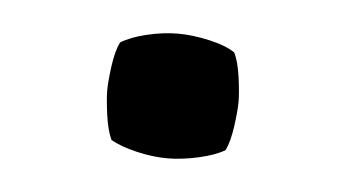

<svg xmlns="http://www.w3.org/2000/svg" viewBox="-27 -364 362 201"><g transform="rotate(5 154.0 -263.5)"><path d="M85 -263.5Q85 -272.5 87.2 -289Q89.5 -305.5 94 -314.5Q104.5 -321 121.5 -325Q138.5 -329 154 -329Q169 -329 186.8 -325Q204.5 -321 214 -314.5Q218.5 -305.5 220.8 -289Q223 -272.5 223 -263.5Q223 -254.5 220.8 -238Q218.5 -221.5 214 -212Q204.5 -206 186.8 -202Q169 -198 154 -198Q138.5 -198 121.5 -202Q104.5 -206 94 -212Q89.5 -221.5 87.2 -238Q85 -254.5 85 -263.5Z"/></g></svg>

Font: Signika Negative Light Medium
Style: Regular
Weight: 500
Version: Version 2.001